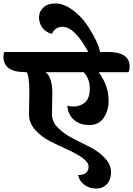

<svg xmlns="http://www.w3.org/2000/svg" viewBox="-103 -970 771 1112"><path d="M65 -307 67 -440Q67 -527 52 -552H43Q-83 -552 -83 -642Q-83 -659 -78 -669H408Q329 -815 259 -815Q218 -815 197 -774Q162 -783 142.5 -809.5Q123 -836 123 -869Q123 -902 147.5 -926Q172 -950 218.5 -950Q265 -950 315 -914Q365 -878 398.5 -829Q432 -780 453 -735.5Q474 -691 476 -669H522Q648 -669 648 -584Q648 -566 641 -552H468Q526 -476 526 -386Q526 -330 498 -288Q470 -246 414.5 -246Q359 -246 324.5 -277Q290 -308 287 -358Q305 -353 322 -353Q362 -353 389.5 -377Q417 -401 417 -457Q417 -513 382 -552H161Q200 -522 200 -431L198 -309Q198 -265 233 -229.5Q268 -194 318.5 -168.5Q369 -143 419.5 -117.5Q470 -92 505 -54Q540 -16 540 27Q540 70 516.5 96Q493 122 454 122Q415 122 389 102.5Q363 83 356 64L349 44Q378 44 394 32Q410 20 410 -5Q410 -30 374.5 -55.5Q339 -81 288.5 -103.5Q238 -126 187 -152Q136 -178 100.5 -218Q65 -258 65 -307Z"/></svg>

Font: Laila
Style: Bold
Weight: 700
Designer: Hitesh Malaviya
Foundry: Indian Type Foundry
Version: Version 1.302;PS 1.0;hotconv 1.0.78;makeotf.lib2.5.61930; tt